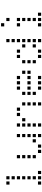

<svg xmlns="http://www.w3.org/2000/svg" viewBox="1400 -2220 800 3640"><g transform="rotate(-90 1800.0 -400.0)"><path d="M121 -680Q120 -680 120 -680Q120 -680 120 -679V-621Q120 -620 120 -620Q120 -620 121 -620H179Q180 -620 180 -620Q180 -620 180 -621V-679Q180 -680 180 -680Q180 -680 179 -680ZM221 -680Q220 -680 220 -680Q220 -680 220 -679V-621Q220 -620 220 -620Q220 -620 221 -620H279Q280 -620 280 -620Q280 -620 280 -621V-679Q280 -680 280 -680Q280 -680 279 -680ZM221 -580Q220 -580 220 -580Q220 -580 220 -579V-521Q220 -520 220 -520Q220 -520 221 -520H279Q280 -520 280 -520Q280 -520 280 -521V-579Q280 -580 280 -580Q280 -580 279 -580ZM221 -480Q220 -480 220 -480Q220 -480 220 -479V-421Q220 -420 220 -420Q220 -420 221 -420H279Q280 -420 280 -420Q280 -420 280 -421V-479Q280 -480 280 -480Q280 -480 279 -480ZM221 -380Q220 -380 220 -380Q220 -380 220 -379V-321Q220 -320 220 -320Q220 -320 221 -320H279Q280 -320 280 -320Q280 -320 280 -321V-379Q280 -380 280 -380Q280 -380 279 -380ZM221 -280Q220 -280 220 -280Q220 -280 220 -279V-221Q220 -220 220 -220Q220 -220 221 -220H279Q280 -220 280 -220Q280 -220 280 -221V-279Q280 -280 280 -280Q280 -280 279 -280ZM221 -180Q220 -180 220 -180Q220 -180 220 -179V-121Q220 -120 220 -120Q220 -120 221 -120H279Q280 -120 280 -120Q280 -120 280 -121V-179Q280 -180 280 -180Q280 -180 279 -180ZM121 -80Q120 -80 120 -80Q120 -80 120 -79V-21Q120 -20 120 -20Q120 -20 121 -20H179Q180 -20 180 -20Q180 -20 180 -21V-79Q180 -80 180 -80Q180 -80 179 -80ZM221 -80Q220 -80 220 -80Q220 -80 220 -79V-21Q220 -20 220 -20Q220 -20 221 -20H279Q280 -20 280 -20Q280 -20 280 -21V-79Q280 -80 280 -80Q280 -80 279 -80ZM321 -80Q320 -80 320 -80Q320 -80 320 -79V-21Q320 -20 320 -20Q320 -20 321 -20H379Q380 -20 380 -20Q380 -20 380 -21V-79Q380 -80 380 -80Q380 -80 379 -80Z M621 -480Q620 -480 620 -480Q620 -480 620 -479V-421Q620 -420 620 -420Q620 -420 621 -420H679Q680 -420 680 -420Q680 -420 680 -421V-479Q680 -480 680 -480Q680 -480 679 -480ZM1021 -480Q1020 -480 1020 -480Q1020 -480 1020 -479V-421Q1020 -420 1020 -420Q1020 -420 1021 -420H1079Q1080 -420 1080 -420Q1080 -420 1080 -421V-479Q1080 -480 1080 -480Q1080 -480 1079 -480ZM621 -380Q620 -380 620 -380Q620 -380 620 -379V-321Q620 -320 620 -320Q620 -320 621 -320H679Q680 -320 680 -320Q680 -320 680 -321V-379Q680 -380 680 -380Q680 -380 679 -380ZM1021 -380Q1020 -380 1020 -380Q1020 -380 1020 -379V-321Q1020 -320 1020 -320Q1020 -320 1021 -320H1079Q1080 -320 1080 -320Q1080 -320 1080 -321V-379Q1080 -380 1080 -380Q1080 -380 1079 -380ZM621 -280Q620 -280 620 -280Q620 -280 620 -279V-221Q620 -220 620 -220Q620 -220 621 -220H679Q680 -220 680 -220Q680 -220 680 -221V-279Q680 -280 680 -280Q680 -280 679 -280ZM1021 -280Q1020 -280 1020 -280Q1020 -280 1020 -279V-221Q1020 -220 1020 -220Q1020 -220 1021 -220H1079Q1080 -220 1080 -220Q1080 -220 1080 -221V-279Q1080 -280 1080 -280Q1080 -280 1079 -280ZM621 -180Q620 -180 620 -180Q620 -180 620 -179V-121Q620 -120 620 -120Q620 -120 621 -120H679Q680 -120 680 -120Q680 -120 680 -121V-179Q680 -180 680 -180Q680 -180 679 -180ZM921 -180Q920 -180 920 -180Q920 -180 920 -179V-121Q920 -120 920 -120Q920 -120 921 -120H979Q980 -120 980 -120Q980 -120 980 -121V-179Q980 -180 980 -180Q980 -180 979 -180ZM1021 -180Q1020 -180 1020 -180Q1020 -180 1020 -179V-121Q1020 -120 1020 -120Q1020 -120 1021 -120H1079Q1080 -120 1080 -120Q1080 -120 1080 -121V-179Q1080 -180 1080 -180Q1080 -180 1079 -180ZM721 -80Q720 -80 720 -80Q720 -80 720 -79V-21Q720 -20 720 -20Q720 -20 721 -20H779Q780 -20 780 -20Q780 -20 780 -21V-79Q780 -80 780 -80Q780 -80 779 -80ZM821 -80Q820 -80 820 -80Q820 -80 820 -79V-21Q820 -20 820 -20Q820 -20 821 -20H879Q880 -20 880 -20Q880 -20 880 -21V-79Q880 -80 880 -80Q880 -80 879 -80ZM1021 -80Q1020 -80 1020 -80Q1020 -80 1020 -79V-21Q1020 -20 1020 -20Q1020 -20 1021 -20H1079Q1080 -20 1080 -20Q1080 -20 1080 -21V-79Q1080 -80 1080 -80Q1080 -80 1079 -80Z M1221 -480Q1220 -480 1220 -480Q1220 -480 1220 -479V-421Q1220 -420 1220 -420Q1220 -420 1221 -420H1279Q1280 -420 1280 -420Q1280 -420 1280 -421V-479Q1280 -480 1280 -480Q1280 -480 1279 -480ZM1421 -480Q1420 -480 1420 -480Q1420 -480 1420 -479V-421Q1420 -420 1420 -420Q1420 -420 1421 -420H1479Q1480 -420 1480 -420Q1480 -420 1480 -421V-479Q1480 -480 1480 -480Q1480 -480 1479 -480ZM1521 -480Q1520 -480 1520 -480Q1520 -480 1520 -479V-421Q1520 -420 1520 -420Q1520 -420 1521 -420H1579Q1580 -420 1580 -420Q1580 -420 1580 -421V-479Q1580 -480 1580 -480Q1580 -480 1579 -480ZM1221 -380Q1220 -380 1220 -380Q1220 -380 1220 -379V-321Q1220 -320 1220 -320Q1220 -320 1221 -320H1279Q1280 -320 1280 -320Q1280 -320 1280 -321V-379Q1280 -380 1280 -380Q1280 -380 1279 -380ZM1321 -380Q1320 -380 1320 -380Q1320 -380 1320 -379V-321Q1320 -320 1320 -320Q1320 -320 1321 -320H1379Q1380 -320 1380 -320Q1380 -320 1380 -321V-379Q1380 -380 1380 -380Q1380 -380 1379 -380ZM1621 -380Q1620 -380 1620 -380Q1620 -380 1620 -379V-321Q1620 -320 1620 -320Q1620 -320 1621 -320H1679Q1680 -320 1680 -320Q1680 -320 1680 -321V-379Q1680 -380 1680 -380Q1680 -380 1679 -380ZM1221 -280Q1220 -280 1220 -280Q1220 -280 1220 -279V-221Q1220 -220 1220 -220Q1220 -220 1221 -220H1279Q1280 -220 1280 -220Q1280 -220 1280 -221V-279Q1280 -280 1280 -280Q1280 -280 1279 -280ZM1621 -280Q1620 -280 1620 -280Q1620 -280 1620 -279V-221Q1620 -220 1620 -220Q1620 -220 1621 -220H1679Q1680 -220 1680 -220Q1680 -220 1680 -221V-279Q1680 -280 1680 -280Q1680 -280 1679 -280ZM1221 -180Q1220 -180 1220 -180Q1220 -180 1220 -179V-121Q1220 -120 1220 -120Q1220 -120 1221 -120H1279Q1280 -120 1280 -120Q1280 -120 1280 -121V-179Q1280 -180 1280 -180Q1280 -180 1279 -180ZM1621 -180Q1620 -180 1620 -180Q1620 -180 1620 -179V-121Q1620 -120 1620 -120Q1620 -120 1621 -120H1679Q1680 -120 1680 -120Q1680 -120 1680 -121V-179Q1680 -180 1680 -180Q1680 -180 1679 -180ZM1221 -80Q1220 -80 1220 -80Q1220 -80 1220 -79V-21Q1220 -20 1220 -20Q1220 -20 1221 -20H1279Q1280 -20 1280 -20Q1280 -20 1280 -21V-79Q1280 -80 1280 -80Q1280 -80 1279 -80ZM1621 -80Q1620 -80 1620 -80Q1620 -80 1620 -79V-21Q1620 -20 1620 -20Q1620 -20 1621 -20H1679Q1680 -20 1680 -20Q1680 -20 1680 -21V-79Q1680 -80 1680 -80Q1680 -80 1679 -80Z M1921 -480Q1920 -480 1920 -480Q1920 -480 1920 -479V-421Q1920 -420 1920 -420Q1920 -420 1921 -420H1979Q1980 -420 1980 -420Q1980 -420 1980 -421V-479Q1980 -480 1980 -480Q1980 -480 1979 -480ZM2021 -480Q2020 -480 2020 -480Q2020 -480 2020 -479V-421Q2020 -420 2020 -420Q2020 -420 2021 -420H2079Q2080 -420 2080 -420Q2080 -420 2080 -421V-479Q2080 -480 2080 -480Q2080 -480 2079 -480ZM2121 -480Q2120 -480 2120 -480Q2120 -480 2120 -479V-421Q2120 -420 2120 -420Q2120 -420 2121 -420H2179Q2180 -420 2180 -420Q2180 -420 2180 -421V-479Q2180 -480 2180 -480Q2180 -480 2179 -480ZM1821 -380Q1820 -380 1820 -380Q1820 -380 1820 -379V-321Q1820 -320 1820 -320Q1820 -320 1821 -320H1879Q1880 -320 1880 -320Q1880 -320 1880 -321V-379Q1880 -380 1880 -380Q1880 -380 1879 -380ZM2221 -380Q2220 -380 2220 -380Q2220 -380 2220 -379V-321Q2220 -320 2220 -320Q2220 -320 2221 -320H2279Q2280 -320 2280 -320Q2280 -320 2280 -321V-379Q2280 -380 2280 -380Q2280 -380 2279 -380ZM1821 -280Q1820 -280 1820 -280Q1820 -280 1820 -279V-221Q1820 -220 1820 -220Q1820 -220 1821 -220H1879Q1880 -220 1880 -220Q1880 -220 1880 -221V-279Q1880 -280 1880 -280Q1880 -280 1879 -280ZM1921 -280Q1920 -280 1920 -280Q1920 -280 1920 -279V-221Q1920 -220 1920 -220Q1920 -220 1921 -220H1979Q1980 -220 1980 -220Q1980 -220 1980 -221V-279Q1980 -280 1980 -280Q1980 -280 1979 -280ZM2021 -280Q2020 -280 2020 -280Q2020 -280 2020 -279V-221Q2020 -220 2020 -220Q2020 -220 2021 -220H2079Q2080 -220 2080 -220Q2080 -220 2080 -221V-279Q2080 -280 2080 -280Q2080 -280 2079 -280ZM2121 -280Q2120 -280 2120 -280Q2120 -280 2120 -279V-221Q2120 -220 2120 -220Q2120 -220 2121 -220H2179Q2180 -220 2180 -220Q2180 -220 2180 -221V-279Q2180 -280 2180 -280Q2180 -280 2179 -280ZM2221 -280Q2220 -280 2220 -280Q2220 -280 2220 -279V-221Q2220 -220 2220 -220Q2220 -220 2221 -220H2279Q2280 -220 2280 -220Q2280 -220 2280 -221V-279Q2280 -280 2280 -280Q2280 -280 2279 -280ZM1821 -180Q1820 -180 1820 -180Q1820 -180 1820 -179V-121Q1820 -120 1820 -120Q1820 -120 1821 -120H1879Q1880 -120 1880 -120Q1880 -120 1880 -121V-179Q1880 -180 1880 -180Q1880 -180 1879 -180ZM1921 -80Q1920 -80 1920 -80Q1920 -80 1920 -79V-21Q1920 -20 1920 -20Q1920 -20 1921 -20H1979Q1980 -20 1980 -20Q1980 -20 1980 -21V-79Q1980 -80 1980 -80Q1980 -80 1979 -80ZM2021 -80Q2020 -80 2020 -80Q2020 -80 2020 -79V-21Q2020 -20 2020 -20Q2020 -20 2021 -20H2079Q2080 -20 2080 -20Q2080 -20 2080 -21V-79Q2080 -80 2080 -80Q2080 -80 2079 -80ZM2121 -80Q2120 -80 2120 -80Q2120 -80 2120 -79V-21Q2120 -20 2120 -20Q2120 -20 2121 -20H2179Q2180 -20 2180 -20Q2180 -20 2180 -21V-79Q2180 -80 2180 -80Q2180 -80 2179 -80Z M2821 -680Q2820 -680 2820 -680Q2820 -680 2820 -679V-621Q2820 -620 2820 -620Q2820 -620 2821 -620H2879Q2880 -620 2880 -620Q2880 -620 2880 -621V-679Q2880 -680 2880 -680Q2880 -680 2879 -680ZM2821 -580Q2820 -580 2820 -580Q2820 -580 2820 -579V-521Q2820 -520 2820 -520Q2820 -520 2821 -520H2879Q2880 -520 2880 -520Q2880 -520 2880 -521V-579Q2880 -580 2880 -580Q2880 -580 2879 -580ZM2521 -480Q2520 -480 2520 -480Q2520 -480 2520 -479V-421Q2520 -420 2520 -420Q2520 -420 2521 -420H2579Q2580 -420 2580 -420Q2580 -420 2580 -421V-479Q2580 -480 2580 -480Q2580 -480 2579 -480ZM2621 -480Q2620 -480 2620 -480Q2620 -480 2620 -479V-421Q2620 -420 2620 -420Q2620 -420 2621 -420H2679Q2680 -420 2680 -420Q2680 -420 2680 -421V-479Q2680 -480 2680 -480Q2680 -480 2679 -480ZM2821 -480Q2820 -480 2820 -480Q2820 -480 2820 -479V-421Q2820 -420 2820 -420Q2820 -420 2821 -420H2879Q2880 -420 2880 -420Q2880 -420 2880 -421V-479Q2880 -480 2880 -480Q2880 -480 2879 -480ZM2421 -380Q2420 -380 2420 -380Q2420 -380 2420 -379V-321Q2420 -320 2420 -320Q2420 -320 2421 -320H2479Q2480 -320 2480 -320Q2480 -320 2480 -321V-379Q2480 -380 2480 -380Q2480 -380 2479 -380ZM2721 -380Q2720 -380 2720 -380Q2720 -380 2720 -379V-321Q2720 -320 2720 -320Q2720 -320 2721 -320H2779Q2780 -320 2780 -320Q2780 -320 2780 -321V-379Q2780 -380 2780 -380Q2780 -380 2779 -380ZM2821 -380Q2820 -380 2820 -380Q2820 -380 2820 -379V-321Q2820 -320 2820 -320Q2820 -320 2821 -320H2879Q2880 -320 2880 -320Q2880 -320 2880 -321V-379Q2880 -380 2880 -380Q2880 -380 2879 -380ZM2421 -280Q2420 -280 2420 -280Q2420 -280 2420 -279V-221Q2420 -220 2420 -220Q2420 -220 2421 -220H2479Q2480 -220 2480 -220Q2480 -220 2480 -221V-279Q2480 -280 2480 -280Q2480 -280 2479 -280ZM2821 -280Q2820 -280 2820 -280Q2820 -280 2820 -279V-221Q2820 -220 2820 -220Q2820 -220 2821 -220H2879Q2880 -220 2880 -220Q2880 -220 2880 -221V-279Q2880 -280 2880 -280Q2880 -280 2879 -280ZM2421 -180Q2420 -180 2420 -180Q2420 -180 2420 -179V-121Q2420 -120 2420 -120Q2420 -120 2421 -120H2479Q2480 -120 2480 -120Q2480 -120 2480 -121V-179Q2480 -180 2480 -180Q2480 -180 2479 -180ZM2721 -180Q2720 -180 2720 -180Q2720 -180 2720 -179V-121Q2720 -120 2720 -120Q2720 -120 2721 -120H2779Q2780 -120 2780 -120Q2780 -120 2780 -121V-179Q2780 -180 2780 -180Q2780 -180 2779 -180ZM2821 -180Q2820 -180 2820 -180Q2820 -180 2820 -179V-121Q2820 -120 2820 -120Q2820 -120 2821 -120H2879Q2880 -120 2880 -120Q2880 -120 2880 -121V-179Q2880 -180 2880 -180Q2880 -180 2879 -180ZM2521 -80Q2520 -80 2520 -80Q2520 -80 2520 -79V-21Q2520 -20 2520 -20Q2520 -20 2521 -20H2579Q2580 -20 2580 -20Q2580 -20 2580 -21V-79Q2580 -80 2580 -80Q2580 -80 2579 -80ZM2621 -80Q2620 -80 2620 -80Q2620 -80 2620 -79V-21Q2620 -20 2620 -20Q2620 -20 2621 -20H2679Q2680 -20 2680 -20Q2680 -20 2680 -21V-79Q2680 -80 2680 -80Q2680 -80 2679 -80ZM2821 -80Q2820 -80 2820 -80Q2820 -80 2820 -79V-21Q2820 -20 2820 -20Q2820 -20 2821 -20H2879Q2880 -20 2880 -20Q2880 -20 2880 -21V-79Q2880 -80 2880 -80Q2880 -80 2879 -80Z M3121 -780Q3120 -780 3120 -780Q3120 -780 3120 -779V-721Q3120 -720 3120 -720Q3120 -720 3121 -720H3179Q3180 -720 3180 -720Q3180 -720 3180 -721V-779Q3180 -780 3180 -780Q3180 -780 3179 -780ZM3221 -680Q3220 -680 3220 -680Q3220 -680 3220 -679V-621Q3220 -620 3220 -620Q3220 -620 3221 -620H3279Q3280 -620 3280 -620Q3280 -620 3280 -621V-679Q3280 -680 3280 -680Q3280 -680 3279 -680ZM3121 -480Q3120 -480 3120 -480Q3120 -480 3120 -479V-421Q3120 -420 3120 -420Q3120 -420 3121 -420H3179Q3180 -420 3180 -420Q3180 -420 3180 -421V-479Q3180 -480 3180 -480Q3180 -480 3179 -480ZM3221 -480Q3220 -480 3220 -480Q3220 -480 3220 -479V-421Q3220 -420 3220 -420Q3220 -420 3221 -420H3279Q3280 -420 3280 -420Q3280 -420 3280 -421V-479Q3280 -480 3280 -480Q3280 -480 3279 -480ZM3221 -380Q3220 -380 3220 -380Q3220 -380 3220 -379V-321Q3220 -320 3220 -320Q3220 -320 3221 -320H3279Q3280 -320 3280 -320Q3280 -320 3280 -321V-379Q3280 -380 3280 -380Q3280 -380 3279 -380ZM3221 -280Q3220 -280 3220 -280Q3220 -280 3220 -279V-221Q3220 -220 3220 -220Q3220 -220 3221 -220H3279Q3280 -220 3280 -220Q3280 -220 3280 -221V-279Q3280 -280 3280 -280Q3280 -280 3279 -280ZM3221 -180Q3220 -180 3220 -180Q3220 -180 3220 -179V-121Q3220 -120 3220 -120Q3220 -120 3221 -120H3279Q3280 -120 3280 -120Q3280 -120 3280 -121V-179Q3280 -180 3280 -180Q3280 -180 3279 -180ZM3121 -80Q3120 -80 3120 -80Q3120 -80 3120 -79V-21Q3120 -20 3120 -20Q3120 -20 3121 -20H3179Q3180 -20 3180 -20Q3180 -20 3180 -21V-79Q3180 -80 3180 -80Q3180 -80 3179 -80ZM3221 -80Q3220 -80 3220 -80Q3220 -80 3220 -79V-21Q3220 -20 3220 -20Q3220 -20 3221 -20H3279Q3280 -20 3280 -20Q3280 -20 3280 -21V-79Q3280 -80 3280 -80Q3280 -80 3279 -80ZM3321 -80Q3320 -80 3320 -80Q3320 -80 3320 -79V-21Q3320 -20 3320 -20Q3320 -20 3321 -20H3379Q3380 -20 3380 -20Q3380 -20 3380 -21V-79Q3380 -80 3380 -80Q3380 -80 3379 -80Z"/></g></svg>

Font: Doto Black Medium
Style: Regular
Weight: 500
Monospace: yes
Version: Version 1.000